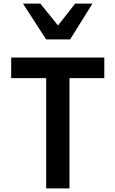

<svg xmlns="http://www.w3.org/2000/svg" viewBox="-20 -1044 640 1064"><path d="M236 -611H42V-725H558V-611H365V0H236ZM107.5 -1024H203.5L301.5 -903L396.5 -1024H492.5L368.5 -825.5H235.5Z"/></svg>

Font: JuliaMono
Style: Bold
Weight: 700
Monospace: yes
Designer: cormullion
Foundry: corm
Version: Version 0.055; ttfautohint (v1.8.4)